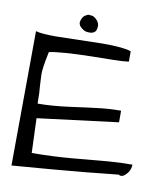

<svg xmlns="http://www.w3.org/2000/svg" viewBox="-83 -807 757 876"><g transform="rotate(10 296.0 -369.0)"><path d="M344.7 -620.1Q442.4 -620.1 474.6 -607.4V-559.6Q448.2 -555.7 402.3 -555.2Q356.4 -554.7 304.7 -553.7Q160.2 -550.8 107.4 -539.1Q90.8 -460.9 91.8 -432.6Q92.8 -404.3 93.8 -388.7Q97.7 -350.6 97.7 -298.8Q164.1 -298.8 249.5 -310.5Q335 -322.3 381.8 -327.6Q428.7 -333 478.5 -333V-279.3L104.5 -232.4L110.4 -72.3Q207 -72.3 308.1 -81.5Q409.2 -90.8 461.4 -95.2Q513.7 -99.6 572.3 -99.6Q572.3 -80.1 560.5 -62.5Q537.1 -31.2 518.6 -43.9Q346.7 -25.4 211.4 -14.6Q76.2 -3.9 29.3 0L33.2 -623Q58.6 -615.2 127 -615.2ZM222.7 -698.2Q227.5 -721.7 239.3 -730Q251 -738.3 257.8 -738.3Q264.6 -738.3 273.4 -736.8Q282.2 -735.4 293.9 -724.1Q305.7 -712.9 307.6 -697.3Q307.6 -673.8 297.9 -666.5Q288.1 -659.2 275.4 -659.2Q262.7 -659.2 254.9 -661.6Q247.1 -664.1 240.2 -669.9Q222.7 -681.6 222.7 -698.2Z"/></g></svg>

Font: Architects Daughter
Style: Regular
Weight: 400
Designer: Kimberly Geswein
Foundry: Kimberly Geswein
Version: Version 1.003 2010